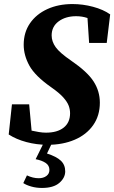

<svg xmlns="http://www.w3.org/2000/svg" viewBox="-20 -696 564 948"><path d="M23 -32 39 -181H124L136 -51Q154 -47 172.5 -44Q191 -41 207 -41Q263 -41 294.5 -66Q326 -91 326 -137Q326 -156 319 -174.5Q312 -193 292.5 -215Q273 -237 233 -265Q153 -321 125 -372Q97 -423 97 -475Q97 -536 128 -581Q159 -626 213.5 -651Q268 -676 338 -676Q389 -676 439.5 -662.5Q490 -649 524 -625L507 -484H420L412 -607Q385 -616 356 -616Q304 -616 269.5 -590.5Q235 -565 235 -521Q235 -491 255 -463Q275 -435 332 -396Q411 -342 442 -294Q473 -246 473 -189Q473 -125 440 -78Q407 -31 348.5 -6Q290 19 215 19Q161 19 110.5 5.5Q60 -8 23 -32ZM156 90 201 -1H242L212 62Q259 77 280.5 97.5Q302 118 302 150Q302 182 273 207Q244 232 187 232Q159 232 134.5 225Q110 218 95 208L113 170Q143 184 171 184Q194 184 209 173Q224 162 224 143Q224 121 205.5 108.5Q187 96 156 90Z"/></svg>

Font: Source Serif Pro
Style: Bold Italic
Weight: 700
Italic angle: -12°
Designer: Frank Grießhammer
Foundry: Adobe Systems Incorporated
Version: Version 3.001;hotconv 1.0.111;makeotfexe 2.5.65597